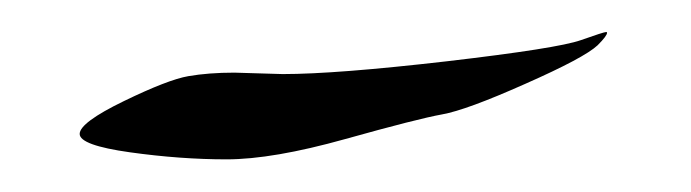

<svg xmlns="http://www.w3.org/2000/svg" viewBox="-20 -602 432 120"><path d="M126.5 -556.6 156.7 -555.7Q189.9 -555.7 259.3 -563.7Q328.6 -571.8 343 -576.9Q357.4 -582 358.9 -582Q359.4 -582 359.4 -581.5Q359.4 -579.6 353.5 -573.7Q345.2 -565.9 308.3 -549.6Q271.5 -533.2 256.3 -530.5Q241.2 -527.8 195.8 -515.1Q150.4 -502.4 121.6 -502.4Q92.8 -502.4 61.3 -506.8Q29.8 -511.2 29.8 -518.3Q29.8 -525.4 57.4 -538.8Q85 -552.2 97.7 -554.4Q110.4 -556.6 126.5 -556.6Z"/></svg>

Font: Eadui
Style: Medium
Weight: 500
Designer: Peter S. Baker
Version: Version 1.1